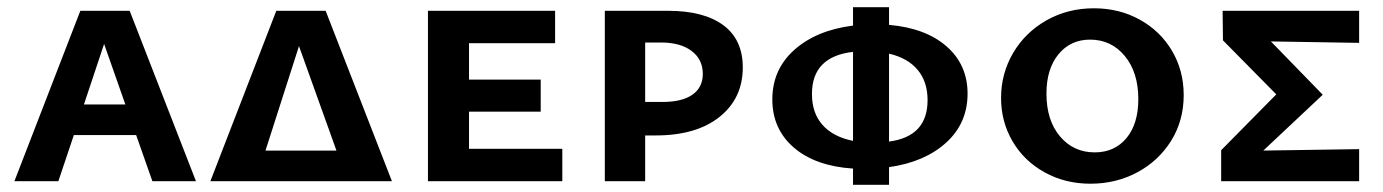

<svg xmlns="http://www.w3.org/2000/svg" viewBox="-20 -503 3838 533"><path d="M358 -128H185L142 0H20L203 -473H340L524 0H403ZM328 -213 269 -381 213 -213Z M1068 0H564L747 -473H884ZM914 -85 810 -375 717 -85Z M1541 -90V0H1168V-473H1521V-383H1282V-282H1481V-193H1282V-90Z M2042 -316Q2042 -230 1977.5 -178.5Q1913 -127 1800 -127H1771V0H1659V-473H1835Q1934 -473 1988 -433Q2042 -393 2042 -316ZM1931 -298Q1931 -338 1900 -361.5Q1869 -385 1815 -385H1771V-220H1820Q1873 -220 1902 -240Q1931 -260 1931 -298Z M2448 -39V10H2348V-35Q2243 -42 2183.5 -93.5Q2124 -145 2124 -227Q2124 -310 2185 -364.5Q2246 -419 2348 -432V-483H2448V-434Q2550 -425 2608 -374Q2666 -323 2666 -243Q2666 -161 2606.5 -107Q2547 -53 2448 -39ZM2348 -112V-359Q2234 -346 2234 -242Q2234 -189 2263.5 -156Q2293 -123 2348 -112ZM2555 -225Q2555 -276 2527.5 -309Q2500 -342 2448 -354V-110Q2555 -124 2555 -225Z M2759 -231Q2759 -299 2792.5 -356Q2826 -413 2885 -446.5Q2944 -480 3017 -480Q3087 -480 3144 -448.5Q3201 -417 3233.5 -362Q3266 -307 3266 -239Q3266 -168 3231 -112Q3196 -56 3137 -24.5Q3078 7 3007 7Q2937 7 2880 -24.5Q2823 -56 2791 -110.5Q2759 -165 2759 -231ZM3140 -228Q3140 -302 3102.5 -347.5Q3065 -393 3006 -393Q2952 -393 2918.5 -352.5Q2885 -312 2885 -243Q2885 -169 2922.5 -124.5Q2960 -80 3019 -80Q3074 -80 3107 -119.5Q3140 -159 3140 -228Z M3753 -384 3508 -388 3652 -240 3487 -85 3753 -89V0H3370V-86L3523 -241L3375 -391L3374 -473H3753Z"/></svg>

Font: Ysabeau SC
Style: Bold
Weight: 700
Designer: Christian Thalmann (Catharsis Fonts)
Version: Version 0.003